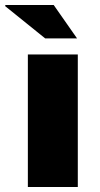

<svg xmlns="http://www.w3.org/2000/svg" viewBox="-44 -745 397 765"><path d="M266 0H67V-528H266ZM263 -592H136L-24 -721L-22 -725H170Z"/></svg>

Font: Archicoco
Style: Regular
Weight: 400
Designer: Hector Gatti
Foundry: Hector Gatti
Version: 1.002